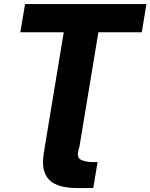

<svg xmlns="http://www.w3.org/2000/svg" viewBox="-20 -748 761 972"><path d="M379.4 0 375 24.9Q370.6 53.2 393.1 62.5Q415.5 71.8 442.4 72.3H474.1L452.1 204.1H374.5Q337.4 204.1 302.5 197.8Q267.6 191.4 241.5 173.1Q215.3 154.8 203.9 118.9Q192.4 83 202.1 24.4L206.5 0H206.1L302.7 -584.5H83L106.9 -727.5H721.2L697.8 -584.5H478L381.3 0Z"/></svg>

Font: Inter Extra Bold
Style: Italic
Weight: 800
Italic angle: -9.39999°
Designer: Rasmus Andersson
Foundry: rsms
Version: Version 4.000;git-3c8e0fc